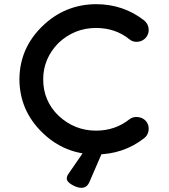

<svg xmlns="http://www.w3.org/2000/svg" viewBox="-20 -740 811 920"><path d="M440 0Q290 0 182 -105.5Q74 -211 73 -360Q74 -508 182 -613.5Q290 -719 440 -720Q571 -720 671 -642Q689 -627 692 -604Q695 -581 681 -562Q666 -543 642 -540Q618 -537 601 -551Q534 -606 440 -606Q337 -606 260 -534Q187 -459 187 -360Q187 -257 260 -186Q337 -114 440 -114Q532 -114 601 -169Q618 -182 642 -179Q666 -176 681 -158Q695 -139 692 -115.5Q689 -92 671 -78Q571 0 440 0ZM470 -10 409 131Q397 160 370 160Q350 160 325 145.5Q300 131 300 116Q300 104 308 93L379 -10Z"/></svg>

Font: Quicksand
Style: Bold
Weight: 700
Designer: Andrew Paglinawan
Foundry: Andrew Paglinawan
Version: 1.002